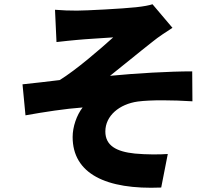

<svg xmlns="http://www.w3.org/2000/svg" viewBox="-20 -819 1040 904"><path d="M239 -773 246 -621C282 -625 318 -629 342 -631C381 -635 474 -640 513 -643C452 -588 339 -490 261 -442C209 -436 139 -427 86 -422L100 -276C189 -292 287 -307 369 -313C341 -277 322 -222 322 -174C322 -2 478 75 739 64L770 -94C733 -91 668 -91 615 -96C527 -105 476 -134 476 -200C476 -274 542 -329 629 -341C690 -349 792 -348 886 -342L885 -483C777 -483 621 -474 498 -462C559 -510 631 -570 700 -624C724 -644 767 -672 792 -688L698 -799C683 -794 658 -789 621 -785C558 -778 383 -769 342 -769C306 -769 274 -770 239 -773Z"/></svg>

Font: Noto Sans CJK Black
Style: Bold
Weight: 900
Designer: Ryoko NISHIZUKA (kana & ideographs); Paul D. Hunt (Latin, Greek & Cyrillic); Wenlong ZHANG (bopomofo); Sandoll Communica
Foundry: Adobe Systems Incorporated
Version: Version 1.000;PS 1;hotconv 1.0.78;makeotf.lib2.5.61930